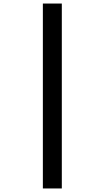

<svg xmlns="http://www.w3.org/2000/svg" viewBox="-20 -820 591 1084"><path d="M222 244H329V-800H222Z"/></svg>

Font: Noto Sans Malayalam
Style: Bold
Weight: 700
Designer: Jelle Bosma - Monotype Design Team
Foundry: Monotype Imaging Inc.
Version: Version 2.104